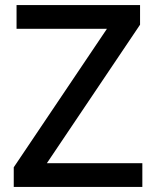

<svg xmlns="http://www.w3.org/2000/svg" viewBox="-20 -827 614 754"><path d="M539 -93H34V-170L400 -714H45V-807H530V-730L164 -186H539Z"/></svg>

Font: Noto Sans Telugu UI Medium
Style: Regular
Weight: 500
Designer: Jelle Bosma - Monotype Design Team
Foundry: Monotype Imaging Inc.
Version: Version 2.005; ttfautohint (v1.8.4.7-5d5b)